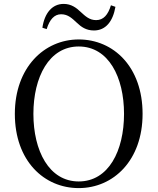

<svg xmlns="http://www.w3.org/2000/svg" viewBox="-20 -947 807 983"><path d="M197 -805 219 -798C234 -847 258 -874 293 -874C329 -874 350 -852 374 -830C396 -809 421 -791 461 -791C521 -791 558 -837 571 -912L548 -920C533 -871 510 -844 472 -844C438 -844 417 -864 393 -886C371 -907 345 -927 306 -927C247 -927 208 -880 197 -805ZM383 16C561 16 710 -126 710 -364C710 -605 561 -745 383 -745C206 -745 56 -601 56 -364C56 -123 206 16 383 16ZM383 -18C231 -18 151 -175 151 -364C151 -552 231 -709 383 -709C536 -709 615 -552 615 -364C615 -175 536 -18 383 -18Z"/></svg>

Font: Harano Aji Mincho
Style: Regular
Weight: 400
Foundry: Masamichi Hosoda
Version: HaranoAjiMincho-Regular version 20230610;ttx 4.39.4